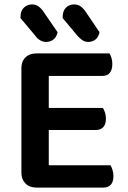

<svg xmlns="http://www.w3.org/2000/svg" viewBox="-20 -849 579 870"><path d="M145 1Q114 1 95.5 -17.5Q77 -36 77 -66V-540Q77 -571 95.5 -589Q114 -607 145 -607H476Q481 -600 485 -587Q489 -574 489 -559Q489 -533 477.5 -519Q466 -505 444 -505H201V-360H446Q451 -353 455.5 -340Q460 -327 460 -312Q460 -286 448 -273Q436 -260 415 -260H201V-100H481Q485 -93 489.5 -80Q494 -67 494 -51Q494 -25 482 -12Q470 1 449 1ZM140 -687 73 -767V-772Q73 -800 88.5 -814.5Q104 -829 125 -829Q142 -829 154.5 -820Q167 -811 177 -796L241 -703Q236 -680 221.5 -669.5Q207 -659 189 -659Q174 -659 161 -667Q148 -675 140 -687ZM331 -687 264 -767V-772Q264 -800 279 -814.5Q294 -829 316 -829Q333 -829 345.5 -820Q358 -811 368 -796L431 -703Q426 -680 412 -669.5Q398 -659 380 -659Q364 -659 352.5 -667.5Q341 -676 331 -687Z"/></svg>

Font: Baloo Bhaijaan 2 SemiBold
Style: Regular
Weight: 600
Designer: Sanskriti Dholi, Noopur Datye and Ek Type
Foundry: Ek Type
Version: Version 1.700